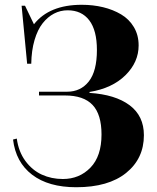

<svg xmlns="http://www.w3.org/2000/svg" viewBox="-20 -764 651 798"><path d="M296.9 14.2Q181.6 14.2 113.5 -37.8Q45.4 -89.8 34.2 -184.1L49.8 -188Q57.1 -133.8 85.4 -95.2Q113.8 -56.6 153.8 -38.3Q193.8 -20 241.2 -20Q310.1 -20 356 -67.4Q401.9 -114.7 401.9 -205.1Q401.9 -288.6 364.7 -327.9Q327.6 -367.2 250 -367.2H142.1V-382.8H258.8Q315.4 -382.8 349.1 -425.5Q382.8 -468.3 382.8 -556.2Q382.8 -637.7 351.1 -679.4Q319.3 -721.2 261.2 -721.2Q231 -721.2 204.6 -707.5Q178.2 -693.8 157.2 -667.2Q136.2 -640.6 123.5 -597.4Q110.8 -554.2 109.9 -499H92.8L69.8 -740.2H84L121.1 -663.1Q184.6 -744.1 319.8 -744.1Q366.7 -744.1 408.2 -734.1Q449.7 -724.1 483.2 -704.3Q516.6 -684.6 536.4 -651.4Q556.2 -618.2 556.2 -575.2Q556.2 -505.4 501.2 -451.2Q446.3 -397 352.1 -381.8V-377.9Q459 -371.1 518.6 -326.7Q578.1 -282.2 578.1 -202.1Q578.1 -105 504.4 -45.4Q430.7 14.2 296.9 14.2Z"/></svg>

Font: Display Regular
Style: Bold
Weight: 700
Designer: Latin by Veronika Burian and Jose Scaglione. Greek by Irene Vlachou. Cyrillic by Vera Evstafieva.
Foundry: TypeTogether
Version: Version 3.002